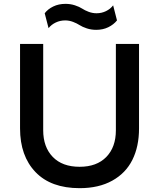

<svg xmlns="http://www.w3.org/2000/svg" viewBox="-20 -958 825 996"><path d="M479 -803.2Q453.1 -803.2 430.2 -810.8Q407.2 -818.4 393.1 -827.6Q378.9 -836.9 358.9 -844.5Q338.9 -852.1 317.9 -852.1Q292 -852.1 269.3 -841.3Q246.6 -830.6 231.9 -812L211.9 -889.2Q228 -910.6 256.1 -924.3Q284.2 -938 319.8 -938Q345.7 -938 368.7 -930.4Q391.6 -922.9 405.8 -913.6Q419.9 -904.3 439.9 -896.7Q460 -889.2 481 -889.2Q506.8 -889.2 529.5 -900.1Q552.2 -911.1 566.9 -930.2L586.9 -852.1Q569.8 -830.6 542 -816.9Q514.2 -803.2 479 -803.2ZM393.1 18.1Q244.1 18.1 164.1 -65.4Q84 -148.9 84 -292V-730H204.1V-282.2Q204.1 -195.3 253.7 -144Q303.2 -92.8 393.1 -92.8Q481.9 -92.8 531.5 -143.8Q581.1 -194.8 581.1 -282.2V-730H701.2V-292Q701.2 -197.8 666.7 -128.7Q632.3 -59.6 562.3 -20.8Q492.2 18.1 393.1 18.1Z"/></svg>

Font: Sora Medium
Style: Regular
Weight: 500
Designer: Jonathan Barnbrook, Julián Moncada
Foundry: Barnbrook Fonts
Version: Version 2.000